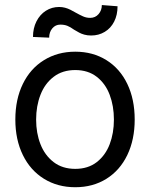

<svg xmlns="http://www.w3.org/2000/svg" viewBox="-20 -746 607 776"><path d="M42 -262.7Q42 -344.7 72.3 -406.7Q102.5 -468.8 157.7 -502.9Q212.9 -537.1 284.2 -537.1Q355.5 -537.1 410.2 -502.9Q464.8 -468.8 494.6 -406.7Q524.4 -344.7 524.4 -262.7Q524.4 -181.6 494.6 -119.6Q464.8 -57.6 410.2 -23.4Q355.5 10.7 284.2 10.7Q212.9 10.7 157.7 -23.4Q102.5 -57.6 72.3 -119.6Q42 -181.6 42 -262.7ZM440.4 -262.7Q440.4 -317.4 423.3 -362.8Q406.2 -408.2 371.1 -435.5Q335.9 -462.9 284.2 -462.9Q232.4 -462.9 196.8 -435.5Q161.1 -408.2 143.6 -362.8Q126 -317.4 126 -262.7Q126 -208 143.6 -163.1Q161.1 -118.2 196.8 -90.8Q232.4 -63.5 284.2 -63.5Q335.9 -63.5 371.1 -90.8Q406.2 -118.2 423.3 -163.1Q440.4 -208 440.4 -262.7ZM218.8 -717.8Q231.4 -717.8 242.7 -714.8Q253.9 -711.9 264.6 -706.5Q275.4 -701.2 285.2 -695.3Q302.7 -685.5 315.9 -679.7Q329.1 -673.8 344.7 -673.8Q365.2 -673.8 378.4 -689Q391.6 -704.1 391.6 -725.6L455.1 -720.7Q455.1 -685.5 441.4 -658.7Q427.7 -631.8 403.3 -617.2Q378.9 -602.5 348.6 -602.5Q333 -602.5 320.8 -606Q308.6 -609.4 299.8 -614.3Q291 -619.1 279.3 -626Q264.6 -636.7 252.4 -641.6Q240.2 -646.5 223.6 -646.5Q204.1 -646.5 191.4 -631.3Q178.7 -616.2 178.7 -593.8L113.3 -596.7Q113.3 -631.8 127.4 -659.7Q141.6 -687.5 165.5 -702.6Q189.5 -717.8 218.8 -717.8Z"/></svg>

Font: WEMIX Pretendard Variable
Style: Regular
Weight: 400
Designer: Base glyphs from Inter by Rasmus Andersson; Hangeul glyphs from Noto Sans CJK(Source Han Sans) by Jang Soo-young and Kan
Foundry: Kil Hyung-jin
Version: Version 1.000;Glyphs 3.2 (3208)